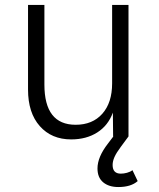

<svg xmlns="http://www.w3.org/2000/svg" viewBox="-20 -550 640 774"><path d="M267 12Q188 12 140.5 -41.5Q93 -95 93 -189V-530H159V-209Q159 -47 285 -47Q353 -47 392.5 -91.5Q432 -136 432 -214V-530H498V0H436L435 -96Q416 -44 372 -16Q328 12 267 12ZM457 204Q419 204 396 185Q373 166 373 129Q373 83 415 29L443 -8L498 0L467 42Q449 66 441.5 83Q434 100 434 115Q434 150 467 150Q479 150 492 146.5Q505 143 514 136L535 180Q508 204 457 204Z"/></svg>

Font: Geist Mono Light
Style: Regular
Weight: 300
Monospace: yes
Designer: Basement.studio, Andrés Briganti, Mateo Zaragoza
Foundry: Basement.studio, Vercel, Andrés Briganti, Guido Ferreyra, Mateo Zaragoza
Version: Version 1.500; ttfautohint (v1.8.4.7-5d5b)